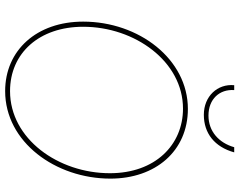

<svg xmlns="http://www.w3.org/2000/svg" viewBox="-112 -813 930 746"><g transform="rotate(90 353.0 -440.0)"><path d="M334 5C532 5 674 -191 674 -404C674 -579 567 -705 403 -705C210 -705 64 -515 64 -298C64 -118 175 5 334 5ZM334 -14C186 -14 84 -128 84 -298C84 -499 219 -686 402 -686C543 -686 653 -578 653 -402C653 -202 520 -14 334 -14ZM426 -767C498 -767 551 -809 572 -885H552C535 -825 490 -785 429 -785C365 -785 326 -828 330 -885H311C305 -820 354 -767 426 -767Z"/></g></svg>

Font: Fixel Text 20240404 Thin
Style: Italic
Weight: 100
Width: 4
Italic angle: -10°
Designer: AlfaBravo + MacPaw
Foundry: Kyrylo Tkachov, Marchela Mozhyna, Serhii Makarenko, Maria Weinstein, Zakhar Kryvoshyya
Version: Version 1.211;Glyphs 3.2 (3225)